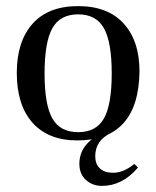

<svg xmlns="http://www.w3.org/2000/svg" viewBox="-20 -450 512 629"><path d="M233 10Q138 10 86.5 -48Q35 -106 35 -211Q35 -314 86.5 -372Q138 -430 236 -430Q333 -430 385 -373Q437 -316 437 -216Q434 10 233 10ZM346 -209Q346 -312 320.5 -357.5Q295 -403 236 -403Q177 -403 151.5 -357.5Q126 -312 126 -209Q126 -107 151.5 -62Q177 -17 236 -17Q295 -17 320.5 -62Q346 -107 346 -209ZM314 159Q283 159 261.5 139.5Q240 120 240 87Q240 21 315 -14H343Q292 10 292 62Q292 87 307 101.5Q322 116 350 116Q385 116 420 87L432 99Q381 159 314 159Z"/></svg>

Font: UnnaRegular
Style: Regular
Weight: 400
Designer: Jorge de Buen Unna
Foundry: Omnibus-Type
Version: Version 2.008;hotconv 1.0.109;makeotfexe 2.5.65596